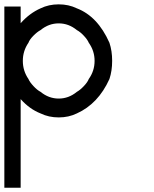

<svg xmlns="http://www.w3.org/2000/svg" viewBox="-20 -530 707 883"><path d="M0 333.3V-500H75V-423.3Q115.8 -469.2 166.7 -491.7Q204.2 -510 250 -510Q295.8 -510 333.3 -491.7Q429.2 -455 483.3 -333.3Q495.8 -295.8 495.8 -250Q495.8 -204.2 483.3 -166.7Q431.7 -52.5 333.3 -8.3Q295.8 10 250 10Q204.2 10 166.7 -8.3Q115.8 -28.3 75 -74.2V333.3ZM333.3 -107.5Q348.3 -115.8 365.4 -133.8Q382.5 -151.7 388.3 -166.7Q415 -204.2 415 -250Q415 -295.8 388.3 -333.3Q382.5 -347.5 365.8 -365.4Q349.2 -383.3 333.3 -391.7Q295.8 -422.5 250 -422.5Q204.2 -422.5 166.7 -391.7Q150.8 -383.3 133.3 -365.4Q115.8 -347.5 110.8 -333.3Q85 -295.8 85 -250Q85 -204.2 110.8 -166.7Q116.7 -152.5 133.8 -134.2Q150.8 -115.8 166.7 -107.5Q204.2 -76.7 250 -76.7Q295.8 -76.7 333.3 -107.5Z"/></svg>

Font: 0xA000-Mono
Style: Mono
Weight: 400
Version: Version 0.1